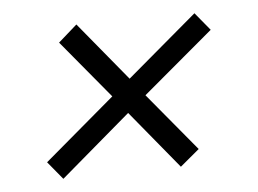

<svg xmlns="http://www.w3.org/2000/svg" viewBox="-36 -470 577 429"><g transform="rotate(-5 253.0 -255.5)"><path d="M90 -84 57 -124 215 -258 107 -388 149 -425 257 -294 414 -427 447 -387 289 -254 397 -124 354 -88 247 -218Z"/></g></svg>

Font: Archivo Condensed ExtraLight
Style: Italic
Weight: 250
Width: 3
Italic angle: -10°
Designer: Hector Gatti
Foundry: Omnibus-Type
Version: Version 2.001